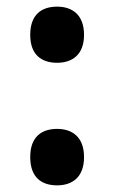

<svg xmlns="http://www.w3.org/2000/svg" viewBox="-20 -549 343 578"><path d="M152 -360C197 -360 233 -384 233 -444C233 -505 197 -529 152 -529C105 -529 71 -505 71 -444C71 -384 105 -360 152 -360ZM152 9C197 9 233 -15 233 -76C233 -137 197 -161 152 -161C105 -161 71 -137 71 -76C71 -15 105 9 152 9Z"/></svg>

Font: Noto Serif Sinhala Condensed ExtraBold
Style: Regular
Weight: 800
Width: 3
Designer: Jelle Bosma - Monotype Design Team
Foundry: Monotype Imaging Inc.
Version: Version 2.007